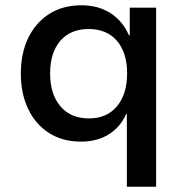

<svg xmlns="http://www.w3.org/2000/svg" viewBox="-20 -528 699 728"><path d="M461 180V-95H458Q437 -47 393 -19Q349 9 287 9Q217 9 165.5 -24Q114 -57 86.5 -115.5Q59 -174 59 -249Q59 -326 87 -384Q115 -442 166.5 -475Q218 -508 289 -508Q352 -508 398.5 -478.5Q445 -449 469 -394H472V-499H572V180ZM317 -79Q385 -79 423.5 -125Q462 -171 462 -250Q462 -328 423.5 -373Q385 -418 316 -418Q247 -418 208.5 -373Q170 -328 170 -250Q170 -171 209 -125Q248 -79 317 -79Z"/></svg>

Font: Nunito Sans 7pt SemiBold
Style: Regular
Weight: 600
Designer: Vernon Adams
Foundry: Vernon Adams
Version: Version 3.101;gftools[0.9.27]